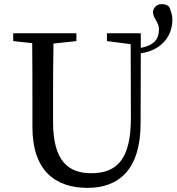

<svg xmlns="http://www.w3.org/2000/svg" viewBox="-20 -894 855 930"><path d="M662 -733H498V-695L613 -680L614 -323C614 -127 550 -55 422 -55C309 -55 237 -116 237 -304V-394C237 -492 237 -588 239 -683L350 -695V-733H44V-695L136 -685C137 -589 137 -491 137 -394V-279C137 -70 245 16 404 16C555 16 661 -72 661 -297L662 -636C752 -648 815 -710 815 -799C815 -821 808 -841 799 -862C786 -873 773 -874 762 -874C737 -874 721 -853 721 -835C721 -806 750 -787 750 -752C750 -703 724 -674 662 -662Z"/></svg>

Font: Noto Serif SC Medium
Style: Regular
Weight: 500
Designer: Ryoko NISHIZUKA 西塚涼子 (kana & ideographs); Frank Grießhammer (Latin, Greek & Cyrillic); Wenlong ZHANG 张文龙 (bopomofo); San
Foundry: Adobe Systems Incorporated
Version: Version 1.001;PS 1.001;hotconv 16.6.54;makeotf.lib2.5.65590